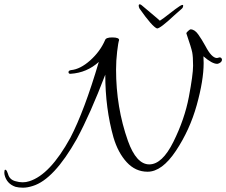

<svg xmlns="http://www.w3.org/2000/svg" viewBox="-191 -729 1049 890"><path d="M816 -433Q792 -433 752 -468Q753 -453 753 -437Q753 -357 721 -242Q689 -127 624.5 -30Q560 67 493 67Q437 67 396.5 23Q356 -21 335 -92Q297 -227 297 -383Q228 -202 165 -85Q59 103 -39 133Q-64 141 -84 141Q-104 141 -119 137Q-160 123 -170 81Q-171 76 -171 72Q-171 68 -170 62Q-169 56 -164 58.5Q-159 61 -154 77Q-147 104 -119 111Q-102 116 -86 116Q-70 116 -55 111Q41 81 135 -90Q200 -215 267 -442Q212 -392 137 -387Q127 -386 126.5 -394Q126 -402 138 -404Q181 -408 227 -449Q273 -490 296 -543Q300 -556 331 -555.5Q362 -555 361 -543Q357 -532 352 -490Q347 -448 347 -407Q347 -231 402 -76Q441 33 501 33Q561 33 613 -72Q665 -177 684.5 -280Q704 -383 704 -424.5Q704 -466 700 -486.5Q696 -507 673 -574Q672 -577 680 -584.5Q688 -592 692 -593Q711 -593 727.5 -570Q744 -547 761 -516Q790 -460 815 -460L827 -463Q836 -463 838 -453Q838 -445 831 -439.5Q824 -434 816 -433ZM456 -689Q452 -696 452 -702.5Q452 -709 456.5 -709Q461 -709 466 -704.5Q471 -700 507 -670Q543 -640 550 -633Q566 -643 595 -666Q624 -689 641 -700Q658 -711 658 -703Q658 -694 651.5 -688.5Q645 -683 617 -658Q552 -597 537 -597Q515 -605 456 -689Z"/></svg>

Font: Allura
Style: Regular
Weight: 400
Designer: Robert E. Leuschke
Foundry: Robert E. Leuschke
Version: Version 1.004